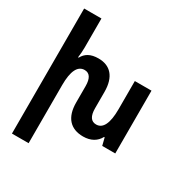

<svg xmlns="http://www.w3.org/2000/svg" viewBox="-222 -924 1260 1327"><g transform="rotate(30 408.0 -261.0)"><path d="M618 -501V-276C618 -164 590 -107 536 -107C495 -107 474 -138 474 -201V-331C474 -452 417 -511 324 -511C260 -511 223 -488 201 -447H196C200 -474 202 -502 202 -529V-760H64V238H197V-226C197 -337 225 -394 280 -394C320 -394 341 -363 341 -300V-170C341 -50 399 10 499 10C560 10 604 -16 627 -60H632L647 0H751V-501Z"/></g></svg>

Font: Noto Sans Armenian Condensed
Style: Bold
Weight: 700
Width: 3
Designer: Monotype Design Team
Foundry: Monotype Imaging Inc.
Version: Version 2.008